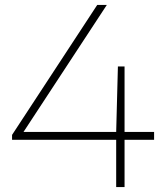

<svg xmlns="http://www.w3.org/2000/svg" viewBox="-20 -760 671 780"><path d="M29 -192V-212L375 -740H414L75.5 -224H452L459 -490H486V-224H606V-192H486V0H452V-192Z"/></svg>

Font: Encode Sans Expanded Expanded Thin
Style: Regular
Weight: 100
Width: 7
Designer: Multiple Designers
Foundry: Impallari Type
Version: Version 3.000; ttfautohint (v1.8.3) -l 8 -r 50 -G 200 -x 14 